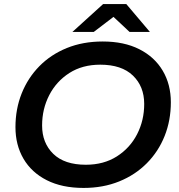

<svg xmlns="http://www.w3.org/2000/svg" viewBox="-20 -914 882 944"><path d="M391 10Q285 10 210 -28Q135 -66 95.5 -133.5Q56 -201 56 -289Q56 -378 86.5 -454.5Q117 -531 173.5 -588.5Q230 -646 309 -678Q388 -710 485 -710Q590 -710 665 -672Q740 -634 780 -566.5Q820 -499 820 -411Q820 -322 789.5 -245.5Q759 -169 702 -111.5Q645 -54 566 -22Q487 10 391 10ZM402 -104Q490 -104 554.5 -145Q619 -186 654 -254Q689 -322 689 -403Q689 -489 633.5 -542.5Q578 -596 473 -596Q385 -596 321 -555Q257 -514 222 -446Q187 -378 187 -297Q187 -211 242 -157.5Q297 -104 402 -104ZM336 -757 487 -894H601L717 -757H617L538 -831L441 -757Z"/></svg>

Font: Montserrat SemiBold
Style: Italic
Weight: 600
Italic angle: -11.3°
Designer: Julieta Ulanovsky
Foundry: Julieta Ulanovsky
Version: Version 9.000; ttfautohint (v1.8.4.7-5d5b)